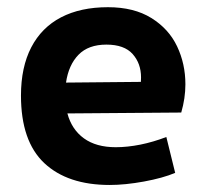

<svg xmlns="http://www.w3.org/2000/svg" viewBox="-20 -510 575 541"><path d="M502.4 -272.5Q502.4 -233.4 490.7 -192.9L169.9 -190.4Q182.1 -145 216.6 -120.1Q251 -95.2 306.2 -95.2Q338.9 -95.2 375.5 -102.5Q412.1 -109.9 448.7 -124L473.6 -22.9Q439 -8.3 385.7 1.5Q332.5 11.2 289.1 11.2Q170.4 11.2 104.7 -50.5Q39.1 -112.3 39.1 -240.7Q39.1 -320.8 68.1 -376.7Q97.2 -432.6 152.1 -461.2Q207 -489.7 284.2 -489.7Q357.4 -489.7 406.5 -459.2Q455.6 -428.7 479 -379.4Q502.4 -330.1 502.4 -272.5ZM377.4 -292Q377.4 -331.1 353.8 -357.7Q330.1 -384.3 279.8 -384.3Q229 -384.3 201.2 -355.7Q173.3 -327.1 166 -277.3L377 -279.3Q377.4 -283.7 377.4 -292Z"/></svg>

Font: Selawik Semibold
Style: Regular
Weight: 600
Designer: Aaron Bell
Foundry: Microsoft Corporation
Version: Version 1.01